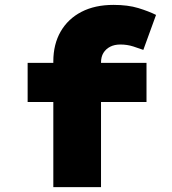

<svg xmlns="http://www.w3.org/2000/svg" viewBox="-20 -765 703 785"><path d="M198 0V-514Q198 -584 228 -636Q258 -688 313 -716.5Q368 -745 444 -745Q503 -745 545.5 -732Q588 -719 618 -704L566 -561Q550 -567 525 -575Q500 -583 472 -583Q448 -583 430.5 -574Q413 -565 403 -549Q393 -533 393 -509V0H296Q262 0 237.5 0Q213 0 198 0ZM93 -348V-508H579V-348Z"/></svg>

Font: Lexend Tera Black
Style: Regular
Weight: 900
Version: Version 1.007